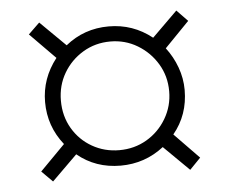

<svg xmlns="http://www.w3.org/2000/svg" viewBox="-40 -626 652 544"><g transform="rotate(-5 285.5 -353.5)"><path d="M87 -354Q87 -421 130 -476L58 -549L90 -580L162 -509Q215 -552 285 -552Q354 -552 408 -509L480 -580L511 -548L441 -476Q461 -450 472.5 -418.5Q484 -387 484 -354Q484 -283 441 -231L511 -159L480 -127L408 -198Q354 -156 285 -156Q214 -156 162 -199L90 -128L59 -159L130 -231Q87 -285 87 -354ZM132 -354Q132 -310 152.5 -275Q173 -240 208 -220Q243 -200 285 -200Q328 -200 363 -220.5Q398 -241 419 -276.5Q440 -312 440 -354Q440 -397 419 -432Q398 -467 363 -488Q328 -509 286 -509Q243 -509 208 -488Q173 -467 152.5 -432Q132 -397 132 -354Z"/></g></svg>

Font: Noto Sans Light
Style: Regular
Weight: 300
Designer: Monotype Design Team
Foundry: Monotype Imaging Inc.
Version: Version 2.007